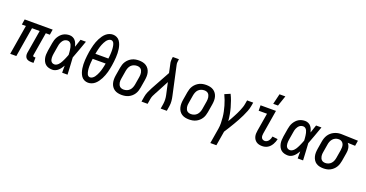

<svg xmlns="http://www.w3.org/2000/svg" viewBox="-40 -1611 5104 2681"><g transform="rotate(20 2512.0 -270.0)"><path d="M395 8H362Q340 8 319.5 2.5Q299 -3 285.5 -17Q272 -31 267.5 -51.5Q263 -72 266 -93L324 -440H210L137 0H46L119 -440H59L72 -520H488L475 -440H415L357 -93Q356 -89 357 -85Q358 -81 360.5 -78Q363 -75 367 -73.5Q371 -72 376 -72H396Z M674 8Q646 8 620 1Q594 -6 574 -22Q554 -38 542 -61.5Q530 -85 524.5 -111Q519 -137 520.5 -165Q522 -193 526 -221L546 -341Q550 -364 557 -387.5Q564 -411 576.5 -432.5Q589 -454 606.5 -473Q624 -492 645.5 -504.5Q667 -517 691 -522.5Q715 -528 739 -528Q764 -528 786.5 -517.5Q809 -507 824 -489Q839 -471 848 -448.5Q857 -426 863 -402Q873 -432 882.5 -461.5Q892 -491 902 -520H982Q958 -453 934 -385.5Q910 -318 884 -251Q889 -188 891.5 -125.5Q894 -63 898 0H818Q817 -26 817.5 -52.5Q818 -79 818 -105Q806 -85 792 -65Q778 -45 760 -28.5Q742 -12 719.5 -2Q697 8 674 8ZM675 -72Q690 -72 704.5 -79.5Q719 -87 730.5 -98Q742 -109 751 -122.5Q760 -136 767.5 -150Q775 -164 781.5 -178Q788 -192 794.5 -206.5Q801 -221 806.5 -235.5Q812 -250 818 -265Q817 -284 815.5 -302.5Q814 -321 811.5 -339Q809 -357 805 -375Q801 -393 793.5 -409Q786 -425 772 -436.5Q758 -448 739 -448Q725 -448 710.5 -443.5Q696 -439 684.5 -429.5Q673 -420 664.5 -407.5Q656 -395 650 -382Q644 -369 640.5 -355Q637 -341 635 -327L615 -207Q613 -193 611.5 -178Q610 -163 611 -148.5Q612 -134 615 -120.5Q618 -107 626 -95.5Q634 -84 647 -78Q660 -72 675 -72Z M1204 8Q1173 8 1146 -5.5Q1119 -19 1102.5 -43Q1086 -67 1076.5 -95.5Q1067 -124 1062.5 -153.5Q1058 -183 1057 -214Q1056 -245 1058 -276.5Q1060 -308 1063.5 -339.5Q1067 -371 1072 -402Q1077 -429 1082.5 -455.5Q1088 -482 1095 -508Q1102 -534 1112 -560.5Q1122 -587 1135 -612Q1148 -637 1164.5 -660.5Q1181 -684 1202.5 -703Q1224 -722 1251 -732.5Q1278 -743 1305 -743Q1336 -743 1363 -729.5Q1390 -716 1406.5 -692Q1423 -668 1432.5 -639.5Q1442 -611 1446.5 -581.5Q1451 -552 1452 -521Q1453 -490 1451 -458.5Q1449 -427 1445.5 -395.5Q1442 -364 1437 -333Q1432 -306 1427 -279.5Q1422 -253 1414.5 -227Q1407 -201 1397 -174.5Q1387 -148 1374 -123Q1361 -98 1344.5 -74.5Q1328 -51 1306.5 -32Q1285 -13 1258 -2.5Q1231 8 1204 8ZM1357 -407Q1359 -422 1360.5 -436.5Q1362 -451 1363 -465.5Q1364 -480 1364.5 -494.5Q1365 -509 1365 -523.5Q1365 -538 1364 -552Q1363 -566 1361 -580Q1359 -594 1356 -607.5Q1353 -621 1347 -633.5Q1341 -646 1330 -654.5Q1319 -663 1304 -663Q1286 -663 1268.5 -651Q1251 -639 1239.5 -623Q1228 -607 1219 -589.5Q1210 -572 1202.5 -554Q1195 -536 1189.5 -518Q1184 -500 1179.5 -481.5Q1175 -463 1171 -444.5Q1167 -426 1164 -407ZM1205 -72Q1223 -72 1240.5 -84Q1258 -96 1269.5 -112Q1281 -128 1290 -145.5Q1299 -163 1306.5 -181Q1314 -199 1319.5 -217Q1325 -235 1329.5 -253.5Q1334 -272 1338 -290.5Q1342 -309 1345 -328H1152Q1151 -313 1149 -298.5Q1147 -284 1146 -269.5Q1145 -255 1144.5 -240.5Q1144 -226 1144 -211.5Q1144 -197 1145 -183Q1146 -169 1148 -155Q1150 -141 1153.5 -127.5Q1157 -114 1162.5 -101.5Q1168 -89 1179 -80.5Q1190 -72 1205 -72Z M1704 8Q1675 8 1647 2Q1619 -4 1596 -19Q1573 -34 1558 -56.5Q1543 -79 1536 -106Q1529 -133 1529 -162Q1529 -191 1534 -221L1554 -341Q1558 -365 1566 -390Q1574 -415 1589 -437.5Q1604 -460 1624.5 -478Q1645 -496 1669 -507.5Q1693 -519 1718.5 -523.5Q1744 -528 1769 -528Q1798 -528 1826 -522Q1854 -516 1877 -501Q1900 -486 1915.5 -463.5Q1931 -441 1938 -414Q1945 -387 1944.5 -358Q1944 -329 1939 -299L1919 -179Q1915 -155 1907 -130Q1899 -105 1884.5 -82.5Q1870 -60 1849.5 -42Q1829 -24 1805 -12.5Q1781 -1 1755 3.5Q1729 8 1704 8ZM1705 -72Q1728 -72 1751 -80.5Q1774 -89 1791 -106.5Q1808 -124 1817.5 -147Q1827 -170 1831 -193L1851 -313Q1853 -329 1854 -345Q1855 -361 1852 -376Q1849 -391 1843 -405Q1837 -419 1826 -429Q1815 -439 1800 -443.5Q1785 -448 1769 -448Q1746 -448 1722.5 -439.5Q1699 -431 1682 -413.5Q1665 -396 1656 -373Q1647 -350 1643 -327L1623 -207Q1620 -191 1619 -175Q1618 -159 1621 -144Q1624 -129 1630 -115Q1636 -101 1647 -91Q1658 -81 1673.5 -76.5Q1689 -72 1705 -72Z M1997 0 2009 -74Q2015 -112 2031 -149.5Q2047 -187 2066 -222L2222 -506L2195 -632Q2195 -633 2194.5 -634Q2194 -635 2194 -636Q2191 -646 2190 -657.5Q2189 -669 2189.5 -681Q2190 -693 2191 -704.5Q2192 -716 2194 -728L2195 -735H2286L2285 -728Q2282 -708 2280 -688Q2278 -668 2283 -649L2376 -222Q2384 -187 2387.5 -149.5Q2391 -112 2385 -74L2373 0H2282L2294 -74Q2299 -107 2297.5 -140.5Q2296 -174 2289 -205L2250 -382L2146 -185Q2145 -183 2143.5 -181Q2142 -179 2141 -177Q2126 -152 2115 -126Q2104 -100 2100 -74L2088 0Z M2704 8Q2675 8 2647 2Q2619 -4 2596 -19Q2573 -34 2558 -56.5Q2543 -79 2536 -106Q2529 -133 2529 -162Q2529 -191 2534 -221L2554 -341Q2558 -365 2566 -390Q2574 -415 2589 -437.5Q2604 -460 2624.5 -478Q2645 -496 2669 -507.5Q2693 -519 2718.5 -523.5Q2744 -528 2769 -528Q2798 -528 2826 -522Q2854 -516 2877 -501Q2900 -486 2915.5 -463.5Q2931 -441 2938 -414Q2945 -387 2944.5 -358Q2944 -329 2939 -299L2919 -179Q2915 -155 2907 -130Q2899 -105 2884.5 -82.5Q2870 -60 2849.5 -42Q2829 -24 2805 -12.5Q2781 -1 2755 3.5Q2729 8 2704 8ZM2705 -72Q2728 -72 2751 -80.5Q2774 -89 2791 -106.5Q2808 -124 2817.5 -147Q2827 -170 2831 -193L2851 -313Q2853 -329 2854 -345Q2855 -361 2852 -376Q2849 -391 2843 -405Q2837 -419 2826 -429Q2815 -439 2800 -443.5Q2785 -448 2769 -448Q2746 -448 2722.5 -439.5Q2699 -431 2682 -413.5Q2665 -396 2656 -373Q2647 -350 2643 -327L2623 -207Q2620 -191 2619 -175Q2618 -159 2621 -144Q2624 -129 2630 -115Q2636 -101 2647 -91Q2658 -81 2673.5 -76.5Q2689 -72 2705 -72Z M3098 215 3136 -13Q3143 -56 3142 -98Q3141 -140 3137 -181.5Q3133 -223 3124.5 -263Q3116 -303 3105 -342Q3094 -381 3079.5 -419Q3065 -457 3048 -493L3129 -528Q3150 -486 3166 -441Q3182 -396 3195 -349.5Q3208 -303 3216.5 -255Q3225 -207 3229 -158Q3244 -183 3258 -208Q3272 -233 3285.5 -258.5Q3299 -284 3311.5 -309.5Q3324 -335 3335 -361.5Q3346 -388 3355 -414.5Q3364 -441 3368 -468L3377 -520H3468L3459 -468Q3452 -427 3436 -386Q3420 -345 3401 -305.5Q3382 -266 3361 -227.5Q3340 -189 3317.5 -151Q3295 -113 3271.5 -75Q3248 -37 3224 0L3188 215Z M3790 8Q3767 8 3745 3Q3723 -2 3705 -14.5Q3687 -27 3675 -45Q3663 -63 3657.5 -85Q3652 -107 3653 -130Q3654 -153 3658 -176L3702 -440H3578L3577 -520H3806L3747 -163Q3744 -147 3744.5 -131Q3745 -115 3751 -101Q3757 -87 3771 -79.5Q3785 -72 3801 -72Q3817 -72 3832.5 -81Q3848 -90 3858 -104.5Q3868 -119 3874 -135Q3880 -151 3883 -167L3963 -158Q3959 -138 3951.5 -117.5Q3944 -97 3933 -78Q3922 -59 3907 -42Q3892 -25 3872.5 -13.5Q3853 -2 3832 3Q3811 8 3790 8ZM3736 -600 3773 -755H3860L3807 -600Z M4174 8Q4146 8 4120 1Q4094 -6 4074 -22Q4054 -38 4042 -61.5Q4030 -85 4024.5 -111Q4019 -137 4020.5 -165Q4022 -193 4026 -221L4046 -341Q4050 -364 4057 -387.5Q4064 -411 4076.5 -432.5Q4089 -454 4106.5 -473Q4124 -492 4145.5 -504.5Q4167 -517 4191 -522.5Q4215 -528 4239 -528Q4264 -528 4286.5 -517.5Q4309 -507 4324 -489Q4339 -471 4348 -448.5Q4357 -426 4363 -402Q4373 -432 4382.5 -461.5Q4392 -491 4402 -520H4482Q4458 -453 4434 -385.5Q4410 -318 4384 -251Q4389 -188 4391.5 -125.5Q4394 -63 4398 0H4318Q4317 -26 4317.5 -52.5Q4318 -79 4318 -105Q4306 -85 4292 -65Q4278 -45 4260 -28.5Q4242 -12 4219.5 -2Q4197 8 4174 8ZM4175 -72Q4190 -72 4204.5 -79.5Q4219 -87 4230.5 -98Q4242 -109 4251 -122.5Q4260 -136 4267.5 -150Q4275 -164 4281.5 -178Q4288 -192 4294.5 -206.5Q4301 -221 4306.5 -235.5Q4312 -250 4318 -265Q4317 -284 4315.5 -302.5Q4314 -321 4311.5 -339Q4309 -357 4305 -375Q4301 -393 4293.5 -409Q4286 -425 4272 -436.5Q4258 -448 4239 -448Q4225 -448 4210.5 -443.5Q4196 -439 4184.5 -429.5Q4173 -420 4164.5 -407.5Q4156 -395 4150 -382Q4144 -369 4140.5 -355Q4137 -341 4135 -327L4115 -207Q4113 -193 4111.5 -178Q4110 -163 4111 -148.5Q4112 -134 4115 -120.5Q4118 -107 4126 -95.5Q4134 -84 4147 -78Q4160 -72 4175 -72Z M4701 8Q4672 8 4644 2Q4616 -4 4593.5 -19Q4571 -34 4556.5 -57Q4542 -80 4535 -107Q4528 -134 4528.5 -162.5Q4529 -191 4534 -221L4554 -341Q4558 -365 4566.5 -389Q4575 -413 4589 -435Q4603 -457 4623.5 -475Q4644 -493 4667.5 -504.5Q4691 -516 4716 -522Q4741 -528 4765 -528H4781L5024 -520L5011 -440L4900 -444Q4913 -430 4921 -413Q4929 -396 4932.5 -377.5Q4936 -359 4935.5 -339Q4935 -319 4931 -299L4911 -179Q4907 -155 4899 -130.5Q4891 -106 4877 -83.5Q4863 -61 4843 -43Q4823 -25 4799.5 -13Q4776 -1 4750.5 3.5Q4725 8 4701 8ZM4701 -72Q4724 -72 4746.5 -81Q4769 -90 4785.5 -108Q4802 -126 4810.5 -148Q4819 -170 4823 -193L4843 -313Q4846 -335 4846.5 -357.5Q4847 -380 4839.5 -400Q4832 -420 4815 -433Q4798 -446 4776 -448H4761Q4739 -448 4717 -438Q4695 -428 4679.5 -410.5Q4664 -393 4655 -371Q4646 -349 4643 -327L4623 -207Q4620 -192 4619 -176Q4618 -160 4620.5 -144.5Q4623 -129 4629 -115.5Q4635 -102 4645.5 -91.5Q4656 -81 4671 -76.5Q4686 -72 4701 -72Z"/></g></svg>

Font: Iosevka Term Curly Medium
Style: Italic
Weight: 500
Italic angle: -9°
Designer: Belleve Invis
Foundry: Belleve Invis
Version: Version 32.3.0